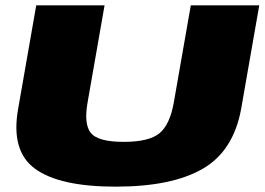

<svg xmlns="http://www.w3.org/2000/svg" viewBox="-20 -695 990 718"><path d="M412.5 3Q622.5 3 738 -63.8Q853.5 -130.5 882 -289L949.5 -675H693.5L630 -312Q615.5 -229.5 576.8 -197Q538 -164.5 442.5 -164.5Q347.5 -164.5 320.2 -197.2Q293 -230 307.5 -312L371 -675H115.5L48 -289Q19.5 -130.5 111.2 -63.8Q203 3 412.5 3Z"/></svg>

Font: Anybody Expanded Black
Style: Italic
Weight: 900
Width: 7
Italic angle: -10°
Version: Version 1.113;gftools[0.9.25]